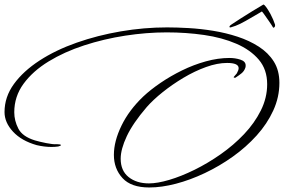

<svg xmlns="http://www.w3.org/2000/svg" viewBox="-26 -778 1254 848"><path d="M633 50Q553 50 515 8.5Q477 -33 477 -94Q477 -154 510.5 -223Q544 -292 607 -352Q639 -382 683 -412Q727 -442 778 -467Q829 -492 883 -507Q937 -522 988 -522Q1013 -522 1036 -514.5Q1059 -507 1059 -489Q1059 -483 1058 -480Q1053 -464 1040.5 -454Q1028 -444 1014 -435Q1013 -434 1008.5 -435Q1004 -436 1008 -440L1020 -454Q1028 -468 1028 -477Q1028 -500 977 -500Q934 -500 884 -482Q834 -464 784.5 -434.5Q735 -405 692.5 -371Q650 -337 622 -305Q561 -234 534 -176.5Q507 -119 507 -77Q507 -24 542 4Q577 32 632 32Q669 32 721.5 16.5Q774 1 833 -28Q892 -57 949 -97Q1006 -137 1052 -185.5Q1098 -234 1126 -290Q1154 -346 1154 -406Q1154 -471 1117 -514.5Q1080 -558 1017.5 -585Q955 -612 875.5 -623.5Q796 -635 710 -635Q621 -635 527 -620.5Q433 -606 345.5 -577.5Q258 -549 188.5 -506.5Q119 -464 78 -408Q37 -352 37 -282Q37 -245 55 -210Q73 -175 128 -158Q148 -152 178 -146Q208 -140 224 -141H228Q243 -141 243 -137Q243 -134 231 -131Q224 -130 216.5 -129.5Q209 -129 201 -129Q170 -129 136 -137Q69 -156 31.5 -196.5Q-6 -237 -6 -283Q-6 -350 35.5 -407Q77 -464 148.5 -510.5Q220 -557 312.5 -589.5Q405 -622 507.5 -639.5Q610 -657 712 -657Q754 -657 807 -654Q860 -651 915.5 -642Q971 -633 1023 -616Q1075 -599 1117 -572Q1159 -545 1183.5 -506Q1208 -467 1208 -412Q1208 -349 1181 -290Q1154 -231 1107.5 -179.5Q1061 -128 1002 -86Q943 -44 878.5 -13.5Q814 17 751 33.5Q688 50 633 50ZM990.2 -656.9Q986.8 -656.9 987.5 -660.3Q988.6 -665.4 997.3 -670.5Q1012.2 -680.7 1036.3 -696Q1060.3 -711.3 1087.2 -727.9Q1114 -744.4 1137.3 -758Q1145.6 -757.2 1168.5 -716.4Q1175.1 -703.6 1180.3 -691.7Q1185.4 -679.8 1187.4 -673Q1189.9 -668.8 1188.7 -662.8Q1187.8 -658.6 1184.3 -656.5Q1180.9 -654.3 1179.8 -656.9Q1173.6 -667.9 1163.1 -682.8Q1152.6 -697.7 1143.8 -710.4Q1135 -723.2 1130.8 -727.4Q1120.2 -721.5 1101.8 -710.4Q1083.3 -699.4 1059.2 -685.8Q1032.2 -670.5 1014.7 -664.1Q997.2 -657.7 992.8 -656.9Z"/></svg>

Font: WindSong
Style: Regular
Weight: 400
Designer: Robert E. Leuschke
Foundry: Robert E. Leuschke
Version: Version 1.010; ttfautohint (v1.8.3)